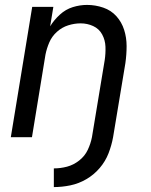

<svg xmlns="http://www.w3.org/2000/svg" viewBox="-20 -558 616 781"><path d="M199 203Q232 203 266 196Q300 189 331 171Q362 153 385.5 125.5Q409 98 421.5 65.5Q434 33 440 0L490 -301Q495 -336 495 -370.5Q495 -405 485 -436.5Q475 -468 453.5 -492Q432 -516 400 -527Q368 -538 334 -538Q305 -538 276 -529Q247 -520 223.5 -498.5Q200 -477 184 -451L197 -530H111L24 0H110L165 -336Q170 -361 180.5 -385.5Q191 -410 211.5 -428.5Q232 -447 257.5 -455Q283 -463 308 -463Q335 -463 359 -452Q383 -441 395.5 -418Q408 -395 409 -368Q410 -341 406 -314L354 0Q349 26 337 51.5Q325 77 302 95Q279 113 252.5 120Q226 127 199 127Z"/></svg>

Font: Iosevka Sparkle Oblique
Style: Regular
Weight: 400
Italic angle: -9°
Designer: Belleve Invis
Foundry: Belleve Invis
Version: Version 4.5.0; ttfautohint (v1.8.3)